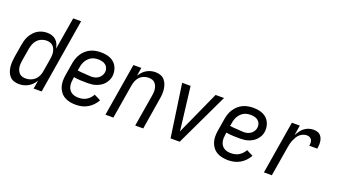

<svg xmlns="http://www.w3.org/2000/svg" viewBox="-62 -1251 3124 1776"><g transform="rotate(20 1500.0 -363.5)"><path d="M159 8Q132 8 108 0Q84 -8 67.5 -26Q51 -44 42.5 -67Q34 -90 31 -115.5Q28 -141 30 -167Q32 -193 36 -219L56 -339Q60 -362 66.5 -385.5Q73 -409 85 -430.5Q97 -452 113.5 -471Q130 -490 151.5 -503Q173 -516 196.5 -522Q220 -528 243 -528Q268 -528 290.5 -521Q313 -514 330 -499Q347 -484 356.5 -462.5Q366 -441 370 -418L423 -735H501L380 0H301L315 -83Q303 -62 286 -44.5Q269 -27 248 -15Q227 -3 204 2.5Q181 8 159 8ZM200 -62Q223 -62 247 -70.5Q271 -79 289.5 -96.5Q308 -114 318 -137Q328 -160 331 -183L351 -303Q354 -321 355.5 -339Q357 -357 354.5 -374.5Q352 -392 345 -408Q338 -424 326.5 -435.5Q315 -447 298 -452.5Q281 -458 263 -458Q239 -458 214.5 -448Q190 -438 172.5 -419Q155 -400 146 -376Q137 -352 133 -328L113 -208Q110 -191 109 -173.5Q108 -156 110.5 -139.5Q113 -123 120 -108Q127 -93 138.5 -82Q150 -71 166.5 -66.5Q183 -62 200 -62Z M718 8Q688 8 659.5 2.5Q631 -3 606.5 -17Q582 -31 565 -53.5Q548 -76 539.5 -103Q531 -130 531 -159.5Q531 -189 536 -219L556 -339Q560 -364 568.5 -389Q577 -414 591.5 -436.5Q606 -459 626.5 -477.5Q647 -496 671.5 -507.5Q696 -519 721.5 -523.5Q747 -528 772 -528Q797 -528 821.5 -524Q846 -520 867.5 -510.5Q889 -501 906 -485Q923 -469 933 -448Q943 -427 947 -402.5Q951 -378 947 -353Q944 -333 934 -313Q924 -293 909 -276.5Q894 -260 875 -248.5Q856 -237 835.5 -230Q815 -223 794 -220.5Q773 -218 752 -218Q718 -218 683.5 -219.5Q649 -221 616 -227L613 -208Q610 -189 609.5 -171Q609 -153 613 -135.5Q617 -118 626.5 -103.5Q636 -89 650.5 -79.5Q665 -70 682.5 -66Q700 -62 718 -62Q738 -62 757.5 -66Q777 -70 795 -80.5Q813 -91 827.5 -106.5Q842 -122 852 -140L916 -108Q902 -82 880.5 -59Q859 -36 832 -20.5Q805 -5 776 1.5Q747 8 718 8ZM763 -286Q780 -286 797.5 -290Q815 -294 830.5 -304.5Q846 -315 856.5 -331Q867 -347 870 -364Q874 -384 867.5 -403.5Q861 -423 846.5 -435.5Q832 -448 812.5 -453Q793 -458 772 -458Q756 -458 738.5 -455Q721 -452 705.5 -443.5Q690 -435 677 -422Q664 -409 655 -393.5Q646 -378 640.5 -361.5Q635 -345 633 -328L627 -297Q644 -294 661 -292.5Q678 -291 695 -290.5Q712 -290 729 -288Q746 -286 763 -286Z M1008 0 1094 -520H1172L1159 -438Q1171 -458 1187 -475.5Q1203 -493 1223.5 -505Q1244 -517 1266 -522.5Q1288 -528 1310 -528Q1336 -528 1360 -519.5Q1384 -511 1399.5 -493Q1415 -475 1423.5 -452Q1432 -429 1435 -404Q1438 -379 1436 -353Q1434 -327 1429 -301L1380 0H1301L1353 -312Q1356 -329 1357 -346Q1358 -363 1355.5 -379.5Q1353 -396 1346.5 -411Q1340 -426 1329 -437Q1318 -448 1302 -453Q1286 -458 1268 -458Q1246 -458 1222.5 -449.5Q1199 -441 1181.5 -423Q1164 -405 1155 -382.5Q1146 -360 1142 -337L1086 0Z M1649 0 1574 -520H1657L1699 -173Q1702 -153 1704 -132Q1706 -111 1709 -90Q1718 -111 1727 -132Q1736 -153 1746 -173L1903 -520H1986L1739 0Z M2218 8Q2188 8 2159.5 2.5Q2131 -3 2106.5 -17Q2082 -31 2065 -53.5Q2048 -76 2039.5 -103Q2031 -130 2031 -159.5Q2031 -189 2036 -219L2056 -339Q2060 -364 2068.5 -389Q2077 -414 2091.5 -436.5Q2106 -459 2126.5 -477.5Q2147 -496 2171.5 -507.5Q2196 -519 2221.5 -523.5Q2247 -528 2272 -528Q2297 -528 2321.5 -524Q2346 -520 2367.5 -510.5Q2389 -501 2406 -485Q2423 -469 2433 -448Q2443 -427 2447 -402.5Q2451 -378 2447 -353Q2444 -333 2434 -313Q2424 -293 2409 -276.5Q2394 -260 2375 -248.5Q2356 -237 2335.5 -230Q2315 -223 2294 -220.5Q2273 -218 2252 -218Q2218 -218 2183.5 -219.5Q2149 -221 2116 -227L2113 -208Q2110 -189 2109.5 -171Q2109 -153 2113 -135.5Q2117 -118 2126.5 -103.5Q2136 -89 2150.5 -79.5Q2165 -70 2182.5 -66Q2200 -62 2218 -62Q2238 -62 2257.5 -66Q2277 -70 2295 -80.5Q2313 -91 2327.5 -106.5Q2342 -122 2352 -140L2416 -108Q2402 -82 2380.5 -59Q2359 -36 2332 -20.5Q2305 -5 2276 1.5Q2247 8 2218 8ZM2263 -286Q2280 -286 2297.5 -290Q2315 -294 2330.5 -304.5Q2346 -315 2356.5 -331Q2367 -347 2370 -364Q2374 -384 2367.5 -403.5Q2361 -423 2346.5 -435.5Q2332 -448 2312.5 -453Q2293 -458 2272 -458Q2256 -458 2238.5 -455Q2221 -452 2205.5 -443.5Q2190 -435 2177 -422Q2164 -409 2155 -393.5Q2146 -378 2140.5 -361.5Q2135 -345 2133 -328L2127 -297Q2144 -294 2161 -292.5Q2178 -291 2195 -290.5Q2212 -290 2229 -288Q2246 -286 2263 -286Z M2568 0 2654 -520H2732L2716 -420Q2727 -441 2741.5 -461.5Q2756 -482 2775.5 -497.5Q2795 -513 2818.5 -520.5Q2842 -528 2865 -528Q2883 -528 2900.5 -523.5Q2918 -519 2930.5 -507.5Q2943 -496 2950 -480.5Q2957 -465 2959.5 -447.5Q2962 -430 2961 -411.5Q2960 -393 2957 -375H2878Q2881 -390 2880.5 -405Q2880 -420 2873.5 -432.5Q2867 -445 2854 -451.5Q2841 -458 2826 -458Q2808 -458 2789.5 -451Q2771 -444 2756.5 -431Q2742 -418 2732 -401Q2722 -384 2714.5 -366.5Q2707 -349 2702.5 -331Q2698 -313 2695 -295L2646 0Z"/></g></svg>

Font: Iosevka SS04
Style: Italic
Weight: 400
Italic angle: -9°
Monospace: yes
Designer: Belleve Invis
Foundry: Belleve Invis
Version: Version 19.0.0; ttfautohint (v1.8.4)